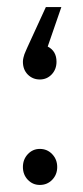

<svg xmlns="http://www.w3.org/2000/svg" viewBox="-20 -524 236 544"><path d="M44.9 -349.1Q44.9 -354.5 46.4 -360.6Q47.9 -366.7 49.1 -370.1Q50.3 -373.5 53.7 -381.1Q57.1 -388.7 58.1 -391.1L109.9 -503.9H153.8L115.2 -392.1Q140.1 -379.4 140.1 -349.1Q140.1 -327.6 126.5 -313.2Q112.8 -298.8 92.8 -298.8Q72.8 -298.8 58.8 -312.7Q44.9 -326.7 44.9 -349.1ZM92.8 -102.1Q113.8 -102.1 127.9 -87.2Q142.1 -72.3 142.1 -50.8Q142.1 -29.3 127.9 -14.6Q113.8 0 92.8 0Q72.8 0 58.8 -14.6Q44.9 -29.3 44.9 -50.8Q44.9 -72.3 58.8 -87.2Q72.8 -102.1 92.8 -102.1Z"/></svg>

Font: Montserrat-Arabic Light
Style: Regular
Weight: 300
Designer: Mohamed Gaber
Foundry: Kief Type Foundry
Version: Version 5.008;PS 005.008;hotconv 1.0.88;makeotf.lib2.5.64775